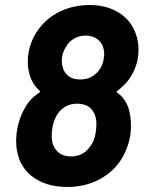

<svg xmlns="http://www.w3.org/2000/svg" viewBox="-20 -733 571 761"><path d="M499 -233Q499 -164 461 -102Q429 -51 373 -21.5Q317 8 246 8Q177 8 127 -20.5Q77 -49 56 -103Q44 -136 44 -175Q44 -186 46 -206Q53 -262 81 -309Q100 -343 136 -366Q141 -369 137 -373Q114 -394 103 -421Q90 -454 90 -488Q90 -528 104.5 -565.5Q119 -603 144 -631Q177 -670 227 -691.5Q277 -713 335 -713Q393 -713 436.5 -691Q480 -669 503 -631Q529 -587 529 -536Q529 -472 491 -418Q473 -394 445 -373Q441 -369 444 -366Q473 -347 488 -308Q499 -277 499 -233ZM226 -506Q225 -501 225 -492Q225 -472 233 -454Q251 -418 298 -418Q345 -418 372 -454Q389 -475 392 -507Q393 -511 393 -520Q393 -532 388 -549Q380 -569 362 -580.5Q344 -592 318 -592Q295 -592 274.5 -580.5Q254 -569 242 -548Q229 -528 226 -506ZM362 -243Q362 -265 355 -280Q338 -322 286 -322Q236 -322 208 -281Q185 -245 185 -193Q185 -169 194 -151Q214 -113 261 -113Q307 -113 334 -148Q362 -181 362 -243Z"/></svg>

Font: Barlow
Style: Bold Italic
Weight: 700
Italic angle: -7°
Designer: Jeremy Tribby
Foundry: Tribby Type
Version: Version 1.422